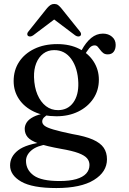

<svg xmlns="http://www.w3.org/2000/svg" viewBox="-20 -699 652 971"><path d="M346 -21Q283.5 -34 250.5 -43.8Q217.5 -53.5 205.5 -63Q193.5 -72.5 193.5 -84.5Q193.5 -95.5 202.2 -104.8Q211 -114 227 -122L215 -127.5Q173 -120.5 149 -108Q125 -95.5 115 -79.8Q105 -64 105 -47.5Q105 -23 120 -5.2Q135 12.5 175 26.5Q215 40.5 290 54Q345.5 63.5 376.8 75.2Q408 87 420.2 101.5Q432.5 116 432.5 135.5Q432.5 160.5 415.8 178.8Q399 197 365.5 206.8Q332 216.5 281 216.5Q189 216.5 150.2 188.2Q111.5 160 111.5 114.5Q111.5 84.5 139.5 61Q167.5 37.5 222 30.5L211 18Q112.5 29.5 71.8 61Q31 92.5 31 137.5Q31 187 87.2 219.5Q143.5 252 265 252Q389 252 455 211.2Q521 170.5 521 106.5Q521 72.5 504.5 48.2Q488 24 449.8 7Q411.5 -10 346 -21ZM377 -421 404 -415Q419.5 -440.5 431.2 -455Q443 -469.5 458.5 -469.5Q468 -469.5 474.2 -462.5Q480.5 -455.5 486.8 -446.8Q493 -438 501.8 -431Q510.5 -424 525 -424Q544.5 -424 554.8 -437Q565 -450 565 -472Q565 -497.5 546.5 -513.2Q528 -529 500.5 -529Q468 -529 441.2 -507Q414.5 -485 393 -445.5ZM480 -296Q480 -346 454 -387Q428 -428 380.8 -452Q333.5 -476 269.5 -476Q203.5 -476 153.8 -452Q104 -428 76.5 -386Q49 -344 49 -289Q49 -238 76 -197.8Q103 -157.5 151.8 -134.2Q200.5 -111 265.5 -111Q327.5 -111 375.8 -134.8Q424 -158.5 452 -200.2Q480 -242 480 -296ZM253.5 -445.5Q308 -446 340.8 -400.2Q373.5 -354.5 376 -280.5Q378 -218 350.5 -180.2Q323 -142.5 274.5 -142Q239.5 -141.5 212.5 -162.2Q185.5 -183 169.5 -220.5Q153.5 -258 152 -308.5Q151 -348.5 163.2 -379.2Q175.5 -410 198.8 -427.8Q222 -445.5 253.5 -445.5ZM274 -615.5H234L360.5 -520Q368 -515 374.8 -514.5Q381.5 -514 386 -517.5Q390 -521 390 -526.8Q390 -532.5 384.5 -539.5L289 -658.5Q280.5 -668.5 273 -673.8Q265.5 -679 254.5 -679Q243.5 -679 235.5 -673.8Q227.5 -668.5 218.5 -658.5L123.5 -539.5Q117.5 -532.5 117.8 -526.8Q118 -521 121.5 -517.5Q126.5 -514 133.2 -514.5Q140 -515 147.5 -520Z"/></svg>

Font: Fraunces 28pt
Style: Regular
Weight: 400
Version: Version 1.000;[b76b70a41]